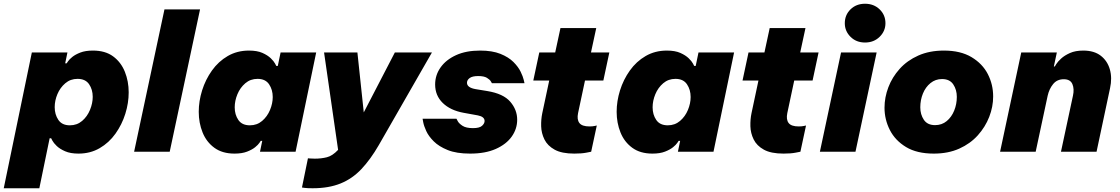

<svg xmlns="http://www.w3.org/2000/svg" viewBox="-56 -810 5980 1025"><path d="M-36 195 114 -530H304L292 -472H300Q300 -472 307 -482.5Q314 -493 330 -506Q346 -519 373 -529.5Q400 -540 440 -540Q506 -540 548 -509Q590 -478 610.5 -427Q631 -376 631 -317Q631 -260 613 -202.5Q595 -145 560.5 -96.5Q526 -48 476 -19Q426 10 363 10Q320 10 291.5 -2.5Q263 -15 246.5 -31Q230 -47 223.5 -59.5Q217 -72 217 -72H209L154 195ZM236 -238Q236 -199 255.5 -170Q275 -141 317 -141Q355 -141 382.5 -164.5Q410 -188 424.5 -223.5Q439 -259 439 -293Q439 -332 419.5 -360.5Q400 -389 358 -389Q320 -389 292.5 -365.5Q265 -342 250.5 -307.5Q236 -273 236 -238Z M660 0 822 -760H1012L850 0Z M1273 -540Q1317 -540 1345 -527.5Q1373 -515 1389.5 -499Q1406 -483 1412.5 -470.5Q1419 -458 1419 -458H1427L1442 -530H1632L1522 0H1332L1344 -58H1336Q1336 -58 1329 -47.5Q1322 -37 1306 -24Q1290 -11 1263 -0.5Q1236 10 1196 10Q1131 10 1088.5 -21Q1046 -52 1025.5 -103Q1005 -154 1005 -213Q1005 -270 1023 -327.5Q1041 -385 1075.5 -433.5Q1110 -482 1160 -511Q1210 -540 1273 -540ZM1319 -389Q1281 -389 1253.5 -365.5Q1226 -342 1211.5 -307Q1197 -272 1197 -237Q1197 -198 1216.5 -169.5Q1236 -141 1278 -141Q1316 -141 1343.5 -164.5Q1371 -188 1385.5 -223Q1400 -258 1400 -292Q1400 -331 1380.5 -360Q1361 -389 1319 -389Z M1613 195Q1584 195 1570 193Q1556 191 1556 191L1588 35Q1588 35 1598 36Q1608 37 1625 37Q1659 37 1689 29.5Q1719 22 1749 -10L1674 -530H1852L1886 -210L2052 -530H2250L1966 -35Q1922 41 1873.5 92.5Q1825 144 1762 169.5Q1699 195 1613 195Z M2454 10Q2381 10 2334 -9Q2287 -28 2259.5 -55.5Q2232 -83 2219.5 -110.5Q2207 -138 2203.5 -157Q2200 -176 2200 -176H2381Q2381 -176 2387.5 -163.5Q2394 -151 2413 -138.5Q2432 -126 2469 -126Q2504 -126 2517.5 -138.5Q2531 -151 2531 -164Q2531 -187 2495 -194L2418 -208Q2348 -221 2307.5 -260.5Q2267 -300 2267 -359Q2267 -409 2296 -450Q2325 -491 2378.5 -515.5Q2432 -540 2507 -540Q2572 -540 2615.5 -522.5Q2659 -505 2685 -479Q2711 -453 2723.5 -427Q2736 -401 2740 -383.5Q2744 -366 2744 -366H2570Q2570 -366 2564.5 -375.5Q2559 -385 2543.5 -394.5Q2528 -404 2497 -404Q2466 -404 2451.5 -393.5Q2437 -383 2437 -368Q2437 -342 2484 -334L2545 -324Q2631 -310 2668 -267Q2705 -224 2705 -171Q2705 -122 2676 -81Q2647 -40 2591 -15Q2535 10 2454 10Z M3010 10Q2943 10 2905 -11Q2867 -32 2850.5 -65.5Q2834 -99 2833 -136Q2832 -173 2839 -206L2876 -380H2791L2823 -530H2908L2936 -660H3127L3099 -530H3197L3165 -380H3067L3030 -206Q3023 -172 3037 -153.5Q3051 -135 3091 -135Q3107 -135 3118.5 -137.5Q3130 -140 3130 -140L3100 0Q3100 0 3074.5 5Q3049 10 3010 10Z M3504 -540Q3548 -540 3576 -527.5Q3604 -515 3620.5 -499Q3637 -483 3643.5 -470.5Q3650 -458 3650 -458H3658L3673 -530H3863L3753 0H3563L3575 -58H3567Q3567 -58 3560 -47.5Q3553 -37 3537 -24Q3521 -11 3494 -0.5Q3467 10 3427 10Q3362 10 3319.5 -21Q3277 -52 3256.5 -103Q3236 -154 3236 -213Q3236 -270 3254 -327.5Q3272 -385 3306.5 -433.5Q3341 -482 3391 -511Q3441 -540 3504 -540ZM3550 -389Q3512 -389 3484.5 -365.5Q3457 -342 3442.5 -307Q3428 -272 3428 -237Q3428 -198 3447.5 -169.5Q3467 -141 3509 -141Q3547 -141 3574.5 -164.5Q3602 -188 3616.5 -223Q3631 -258 3631 -292Q3631 -331 3611.5 -360Q3592 -389 3550 -389Z M4127 10Q4060 10 4022 -11Q3984 -32 3967.5 -65.5Q3951 -99 3950 -136Q3949 -173 3956 -206L3993 -380H3908L3940 -530H4025L4053 -660H4244L4216 -530H4314L4282 -380H4184L4147 -206Q4140 -172 4154 -153.5Q4168 -135 4208 -135Q4224 -135 4235.5 -137.5Q4247 -140 4247 -140L4217 0Q4217 0 4191.5 5Q4166 10 4127 10Z M4562 -583Q4515 -583 4484.5 -613.5Q4454 -644 4454 -686Q4454 -730 4484.5 -760Q4515 -790 4562 -790Q4609 -790 4640 -760Q4671 -730 4671 -686Q4671 -644 4640 -613.5Q4609 -583 4562 -583ZM4321 0 4434 -530H4624L4511 0Z M4929 10Q4839 10 4781 -25Q4723 -60 4694.5 -116Q4666 -172 4666 -235Q4666 -290 4686.5 -344Q4707 -398 4747 -442.5Q4787 -487 4846.5 -513.5Q4906 -540 4983 -540Q5072 -540 5130.5 -505Q5189 -470 5217.5 -414.5Q5246 -359 5246 -295Q5246 -240 5225 -186Q5204 -132 5164 -87.5Q5124 -43 5065 -16.5Q5006 10 4929 10ZM4936 -142Q4972 -142 4998 -163.5Q5024 -185 5038 -219.5Q5052 -254 5052 -293Q5052 -331 5033 -359.5Q5014 -388 4973 -388Q4938 -388 4911.5 -366.5Q4885 -345 4871 -310.5Q4857 -276 4857 -237Q4857 -199 4876 -170.5Q4895 -142 4936 -142Z M5283 0 5396 -530H5586L5570 -455H5575Q5575 -455 5583 -468Q5591 -481 5609 -497.5Q5627 -514 5656 -527Q5685 -540 5727 -540Q5785 -540 5820.5 -512.5Q5856 -485 5869 -439.5Q5882 -394 5870 -339L5798 0H5608L5672 -299Q5680 -335 5669 -361Q5658 -387 5623 -387Q5587 -387 5566 -361Q5545 -335 5537 -299L5473 0Z"/></svg>

Font: Be Vietnam Pro Black
Style: Italic
Weight: 900
Italic angle: -12°
Designer: Lam Bao, Tony Le, Vietanh Nguyen
Foundry: Yellow Type Foundry
Version: Version 1.002; ttfautohint (v1.8.3)